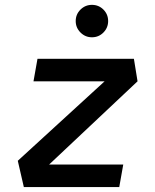

<svg xmlns="http://www.w3.org/2000/svg" viewBox="-20 -755 626 775"><path d="M535.2 -426.8 178.2 -90.8H477.5L461.4 0H76.2L51.8 -106L402.3 -426.8H115.2L131.3 -517.6H520.5ZM351.1 -604.5Q324.2 -604.5 304.9 -623.8Q285.6 -643.1 285.6 -669.9Q285.6 -697.3 304.9 -716.3Q324.2 -735.4 351.1 -735.4Q378.4 -735.4 397.5 -716.3Q416.5 -697.3 416.5 -669.9Q416.5 -643.1 397.5 -623.8Q378.4 -604.5 351.1 -604.5Z"/></svg>

Font: Cascadia Mono
Style: Italic
Weight: 400
Italic angle: -10°
Monospace: yes
Designer: Aaron Bell
Foundry: Saja Typeworks
Version: Version 2404.023; ttfautohint (v1.8.4)